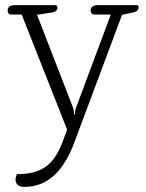

<svg xmlns="http://www.w3.org/2000/svg" viewBox="-20 -508 571 752"><path d="M76 224C166 224 229 162 270 53L458 -450L501 -459C512 -461 523 -467 523 -478C523 -483 522 -488 514 -488H363C347 -488 335 -482 335 -467C335 -457 341 -451 348 -451H414L277 -84C274 -76 273 -59 273 -59H270C270 -59 270 -75 267 -84L125 -450L183 -459C196 -461 205 -467 205 -478C205 -483 203 -488 195 -488H38C22 -488 10 -482 10 -467C10 -457 15 -451 23 -451H65L243 0L225 48C191 137 145 174 46 174C43 181 41 188 41 195C41 218 58 224 76 224Z"/></svg>

Font: Maitree Light
Style: Regular
Weight: 300
Designer: CadsonDemak Team
Foundry: CadsonDemak
Version: Version 1.000;PS 001.000;hotconv 1.0.88;makeotf.lib2.5.64775